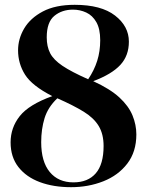

<svg xmlns="http://www.w3.org/2000/svg" viewBox="-20 -764 617 797"><path d="M275 13Q202 13 145.5 -8Q89 -29 56.5 -70.5Q24 -112 24 -173Q24 -234 62 -282Q100 -330 197 -365Q113 -408 84 -454Q55 -500 55 -555Q55 -603 80.5 -646Q106 -689 158 -716.5Q210 -744 290 -744Q400 -744 457.5 -699.5Q515 -655 515 -591Q515 -533 479.5 -494.5Q444 -456 367 -427Q437 -395 475.5 -359.5Q514 -324 530 -285Q546 -246 546 -206Q546 -134 508.5 -85Q471 -36 409 -11.5Q347 13 275 13ZM346 -435Q371 -472 383.5 -511.5Q396 -551 396 -597Q396 -644 380 -672Q364 -700 338 -712Q312 -724 283 -724Q237 -724 205.5 -698Q174 -672 174 -609Q174 -571 188 -543.5Q202 -516 239 -491Q276 -466 346 -435ZM285 -7Q345 -7 377.5 -44.5Q410 -82 410 -158Q410 -207 390 -240.5Q370 -274 328 -300Q286 -326 218 -356Q179 -319 165 -273.5Q151 -228 151 -174Q151 -93 186.5 -50Q222 -7 285 -7Z"/></svg>

Font: Literata 72pt SemiBold
Style: Regular
Weight: 600
Designer: Latin by Veronika Burian and Jose Scaglione. Greek by Irene Vlachou. Cyrillic by Vera Evstafieva.
Foundry: TypeTogether
Version: Version 3.002